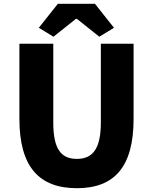

<svg xmlns="http://www.w3.org/2000/svg" viewBox="-20 -975 803 1009"><path d="M384 14C582 14 682 -99 682 -350V-745H510V-331C510 -190 465 -140 384 -140C302 -140 260 -190 260 -331V-745H82V-350C82 -99 185 14 384 14ZM261 -782 379 -876H384L502 -782L579 -829L479 -955H284L184 -829Z"/></svg>

Font: Source Han Sans HK Heavy
Style: Regular
Weight: 900
Designer: Ryoko NISHIZUKA 西塚涼子 (kana, bopomofo & ideographs); Paul D. Hunt (Latin, Greek & Cyrillic); Sandoll Communications 산돌커뮤니
Foundry: Adobe
Version: Version 2.000;hotconv 1.0.107;makeotfexe 2.5.65593